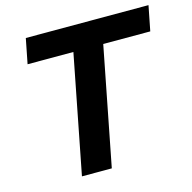

<svg xmlns="http://www.w3.org/2000/svg" viewBox="-103 -803 907 907"><g transform="rotate(-15 350.5 -350.0)"><path d="M188 0 301 -578H77L101 -700H701L677 -578H447L334 0Z"/></g></svg>

Font: Argentum Sans Medium
Style: Italic
Weight: 500
Italic angle: -11°
Designer: Julieta Ulanovsky (font), Cristiano Sobral (main changes and remaster)
Foundry: Julieta Ulanovsky (font), Cristiano Sobral (main changes and remaster)
Version: Version 2.007;June 15, 2022;FontCreator 14.0.0.2814 64-bit; 